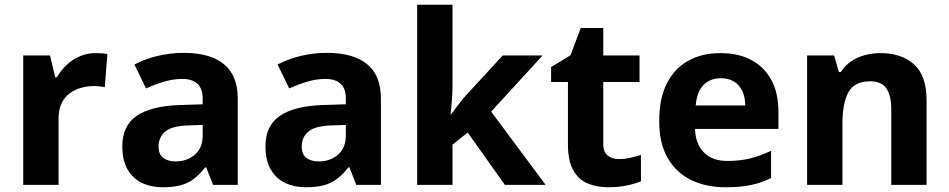

<svg xmlns="http://www.w3.org/2000/svg" viewBox="-20 -780 4004 810"><path d="M383 -556Q394 -556 409 -555Q424 -554 433 -552L422 -412Q415 -414 401.5 -415.5Q388 -417 378 -417Q349 -417 322 -409.5Q295 -402 273.5 -386Q252 -370 239.5 -343.5Q227 -317 227 -278V0H78V-546H191L213 -454H220Q236 -482 260 -505Q284 -528 315.5 -542Q347 -556 383 -556Z M756 -557Q866 -557 924.5 -509.5Q983 -462 983 -364V0H879L850 -74H846Q823 -45 798.5 -26Q774 -7 742.5 1.5Q711 10 665 10Q617 10 578.5 -8.5Q540 -27 518 -65.5Q496 -104 496 -163Q496 -250 557 -291.5Q618 -333 740 -337L835 -340V-364Q835 -407 812.5 -427Q790 -447 750 -447Q710 -447 672 -435.5Q634 -424 596 -407L547 -508Q591 -531 644.5 -544Q698 -557 756 -557ZM777 -251Q705 -249 677 -225Q649 -201 649 -162Q649 -128 669 -113.5Q689 -99 721 -99Q769 -99 802 -127.5Q835 -156 835 -208V-253Z M1360 -557Q1470 -557 1528.5 -509.5Q1587 -462 1587 -364V0H1483L1454 -74H1450Q1427 -45 1402.5 -26Q1378 -7 1346.5 1.5Q1315 10 1269 10Q1221 10 1182.5 -8.5Q1144 -27 1122 -65.5Q1100 -104 1100 -163Q1100 -250 1161 -291.5Q1222 -333 1344 -337L1439 -340V-364Q1439 -407 1416.5 -427Q1394 -447 1354 -447Q1314 -447 1276 -435.5Q1238 -424 1200 -407L1151 -508Q1195 -531 1248.5 -544Q1302 -557 1360 -557ZM1381 -251Q1309 -249 1281 -225Q1253 -201 1253 -162Q1253 -128 1273 -113.5Q1293 -99 1325 -99Q1373 -99 1406 -127.5Q1439 -156 1439 -208V-253Z M1889 -420Q1889 -389 1886.5 -358.5Q1884 -328 1881 -297H1883Q1893 -311 1903.5 -325Q1914 -339 1925 -353Q1936 -367 1948 -380L2101 -546H2269L2052 -309L2282 0H2110L1953 -221L1889 -170V0H1740V-760H1889Z M2590 -109Q2615 -109 2638 -114Q2661 -119 2684 -126V-15Q2660 -5 2624.5 2.5Q2589 10 2547 10Q2498 10 2459.5 -6Q2421 -22 2398.5 -61.5Q2376 -101 2376 -171V-434H2305V-497L2387 -547L2430 -662H2525V-546H2678V-434H2525V-171Q2525 -140 2543 -124.5Q2561 -109 2590 -109Z M3019 -556Q3095 -556 3149.5 -527Q3204 -498 3234 -443Q3264 -388 3264 -308V-236H2912Q2914 -173 2949.5 -137Q2985 -101 3048 -101Q3101 -101 3144 -111.5Q3187 -122 3233 -144V-29Q3193 -9 3148.5 0.5Q3104 10 3041 10Q2959 10 2896 -20.5Q2833 -51 2797 -113Q2761 -175 2761 -269Q2761 -365 2793.5 -428.5Q2826 -492 2884 -524Q2942 -556 3019 -556ZM3020 -450Q2977 -450 2948.5 -422Q2920 -394 2915 -335H3124Q3124 -368 3112.5 -394Q3101 -420 3078 -435Q3055 -450 3020 -450Z M3695 -556Q3783 -556 3836 -508.5Q3889 -461 3889 -356V0H3740V-319Q3740 -378 3719 -407.5Q3698 -437 3652 -437Q3584 -437 3559 -390.5Q3534 -344 3534 -257V0H3385V-546H3499L3519 -476H3527Q3545 -504 3571 -521.5Q3597 -539 3629 -547.5Q3661 -556 3695 -556Z"/></svg>

Font: Noto Sans Gujarati
Style: Regular
Weight: 400
Designer: Jelle Bosma - Monotype Design Team, Universal Thirst
Foundry: Monotype Imaging Inc.
Version: Version 2.102